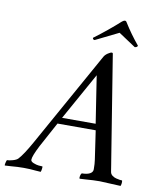

<svg xmlns="http://www.w3.org/2000/svg" viewBox="-144 -887 806 962"><g transform="rotate(10 259.5 -406.5)"><path d="M413.1 -816.4Q419.4 -816.4 422.9 -809.6Q456.1 -755.9 499 -704.1Q498.5 -699.7 493.9 -697Q489.3 -694.3 484.4 -694.3L397.5 -752Q327.1 -717.8 280.3 -694.3Q275.9 -694.3 272.9 -697Q270 -699.7 270.5 -704.1Q339.4 -755.4 399.4 -809.6Q408.2 -816.4 413.1 -816.4ZM333 -25.4Q358.9 -25.4 373.8 -33.2Q388.7 -41 388.7 -55.7Q388.7 -85 385.7 -103.5L364.3 -250H169.9Q123.5 -165 100.6 -122.1Q72.3 -66.9 72.3 -48.8Q72.3 -39.6 86.9 -33.7Q101.6 -27.8 113.5 -26.6Q125.5 -25.4 132.8 -25.4Q134.3 -23.4 132.8 -12.5Q131.3 -1.5 128.9 2.9Q115.7 2.4 100.8 1Q85.9 -0.5 72.8 -1.2Q59.6 -2 42 -2Q23.4 -2 9.5 -1.2Q-4.4 -0.5 -21.2 1Q-38.1 2.4 -53.7 2.9Q-55.2 1 -53 -9.5Q-50.8 -20 -47.9 -25.4Q-36.6 -25.4 -18.3 -30.5Q0 -35.6 7.8 -43.9Q31.7 -69.8 68.4 -135.7L337.9 -619.1Q343.8 -629.9 356.9 -638.7Q370.1 -647.5 377 -647.5Q378.9 -647.5 381.8 -644.5L465.8 -123Q468.3 -109.4 470.9 -91.8Q473.6 -74.2 474.9 -66.4Q476.1 -58.6 476.6 -56.6Q478.5 -46.9 487.3 -40Q496.1 -33.2 507.3 -30.3Q518.6 -27.3 526.1 -26.4Q533.7 -25.4 538.1 -25.4Q540 -19.5 538.6 -9.8Q537.1 0 535.2 2.9Q444.8 -2 428.7 -2Q410.2 -2 395 -1.2Q379.9 -0.5 361.1 1Q342.3 2.4 327.1 2.9Q324.2 -1 326.4 -11.2Q328.6 -21.5 333 -25.4ZM187.5 -282.2H358.4L321.3 -522.5Z"/></g></svg>

Font: Crimson
Style: Italic
Weight: 400
Italic angle: -11°
Version: Version 0.8